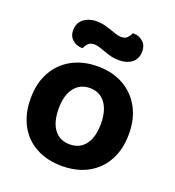

<svg xmlns="http://www.w3.org/2000/svg" viewBox="-130 -801 836 919"><g transform="rotate(20 287.5 -342.0)"><path d="M537.7 -238.9Q537.7 -161 506.8 -104Q476 -47.1 419.8 -16.1Q363.6 15 287.6 15Q211.9 15 155.5 -15.7Q99.1 -46.3 68.1 -103.3Q37.1 -160.3 37.1 -238.9Q37.1 -316.9 68.6 -373.5Q100.1 -430.2 156.5 -461.2Q213 -492.2 287.8 -492.2Q362.7 -492.2 418.8 -460.9Q474.9 -429.6 506.3 -372.7Q537.7 -315.9 537.7 -238.9ZM287.4 -381.9Q237.7 -381.9 208.8 -344.3Q179.8 -306.7 179.8 -238.9Q179.8 -169.4 208.2 -132.3Q236.7 -95.2 287.6 -95.2Q338.4 -95.2 366.7 -132.8Q394.9 -170.4 394.9 -238.9Q394.9 -306.1 366.4 -344Q337.8 -381.9 287.4 -381.9ZM206.7 -693.2Q234.7 -693.2 259.8 -685.7Q284.9 -678.2 306.4 -670.4Q327.9 -662.5 343.6 -662.5Q364.2 -662.5 375 -674.9Q385.8 -687.2 390.5 -698.6H395.2Q422.4 -698.6 442.4 -680.8Q462.3 -663.1 462.3 -632.8Q462.3 -594.3 437 -574.3Q411.7 -554.3 372.8 -554.3Q342.2 -554.3 317.2 -562.4Q292.2 -570.4 271.8 -577.9Q251.5 -585.4 234.9 -585.4Q214.2 -585.4 203.9 -573.4Q193.6 -561.4 188.3 -549H184.3Q157 -549 136.8 -566.6Q116.5 -584.2 116.5 -614.7Q116.5 -641.3 129.6 -658.8Q142.8 -676.3 163.9 -684.7Q185 -693.2 206.7 -693.2Z"/></g></svg>

Font: Baloo Tamma 2
Style: Regular
Weight: 400
Designer: Divya Kowshik, Shuchita Grover and Ek Type
Foundry: Ek Type
Version: Version 1.700